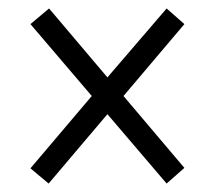

<svg xmlns="http://www.w3.org/2000/svg" viewBox="-20 -585 505 454"><path d="M95 -151 52 -187 197 -358 52 -528 96 -565 234 -402 374 -565 416 -528 272 -358 416 -188 374 -151 234 -315Z"/></svg>

Font: Noto Serif Armenian Condensed
Style: Regular
Weight: 400
Width: 3
Designer: Monotype Design Team
Foundry: Monotype Imaging Inc.
Version: Version 2.008; ttfautohint (v1.8.4.7-5d5b)